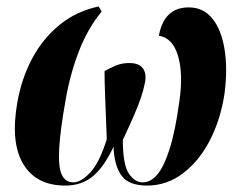

<svg xmlns="http://www.w3.org/2000/svg" viewBox="-20 -567 755 597"><path d="M183 10Q92 10 52 -57.5Q12 -125 34 -249Q47 -323 80 -385Q113 -447 165 -489.5Q217 -532 287 -547L296 -531Q253 -479 225.5 -408Q198 -337 184 -256Q167 -161 164 -104.5Q161 -48 172 -24Q183 0 208 0Q232 0 260.5 -30.5Q289 -61 312 -134Q309 -217 307 -265.5Q305 -314 305 -346Q323 -356 341 -363.5Q359 -371 382 -371Q412 -371 424 -355Q436 -339 431 -311Q426 -286 418.5 -264Q411 -242 398 -211.5Q385 -181 362 -132Q362 -55 380.5 -27.5Q399 0 424 0Q448 0 468.5 -23.5Q489 -47 507 -102.5Q525 -158 538 -254Q550 -338 533.5 -393.5Q517 -449 474 -456Q490 -544 567 -544Q613 -544 641 -508.5Q669 -473 678.5 -412Q688 -351 678 -275Q666 -196 633 -131.5Q600 -67 549.5 -28.5Q499 10 437 10Q380 10 357.5 -21.5Q335 -53 333 -111Q305 -50 270 -20Q235 10 183 10Z"/></svg>

Font: Noto Serif Display ExtraCondensed ExtraBold
Style: Italic
Weight: 800
Width: 2
Italic angle: -12°
Designer: Monotype Design Team
Foundry: Monotype Imaging Inc.
Version: Version 2.009